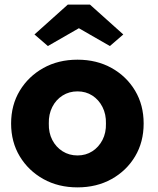

<svg xmlns="http://www.w3.org/2000/svg" viewBox="-20 -800 681 830"><path d="M28 -266Q28 -346 65.5 -408Q103 -470 167.5 -506Q232 -542 315 -542Q398 -542 462.5 -506Q527 -470 564 -408Q601 -346 601 -266Q601 -186 564 -124Q527 -62 462.5 -26Q398 10 315 10Q232 10 167.5 -26Q103 -62 65.5 -124Q28 -186 28 -266ZM438 -266Q439 -306 423 -337.5Q407 -369 379 -387Q351 -405 315 -405Q279 -405 250.5 -387Q222 -369 206 -337.5Q190 -306 191 -266Q190 -226 206 -195Q222 -164 250.5 -146Q279 -128 315 -128Q351 -128 379 -146Q407 -164 423 -195Q439 -226 438 -266ZM273 -780H369L513 -651L455 -601L321 -678L187 -601L129 -651Z"/></svg>

Font: Our Lexend
Style: Bold
Weight: 700
Designer: Bonnie Shaver-Troup, Thomas Jockin
Foundry: Lexend
Version: Version 1.007